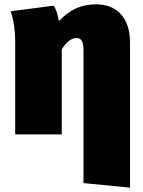

<svg xmlns="http://www.w3.org/2000/svg" viewBox="-20 -618 656 883"><path d="M422 -598C354 -598 302 -575 251 -521C244 -555 238 -576 227 -592L29 -566C43 -525 50 -477 50 -429V0H264V-391C286 -427 310 -443 332 -443C351 -443 364 -432 364 -387V224L578 245V-422C578 -536 518 -598 422 -598Z"/></svg>

Font: Glow Sans SC Normal Heavy
Style: Regular
Weight: 900
Designer: Ryoko NISHIZUKA (kana, bopomofo & ideographs); Paul D. Hunt (Latin, Greek & Cyrillic); Sandoll Communications, Soo-young
Version: Version 0.93